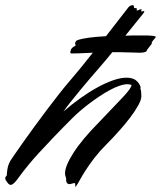

<svg xmlns="http://www.w3.org/2000/svg" viewBox="-118 -701 614 732"><path d="M359.9 -564.9Q375.5 -565.9 390.9 -565.9Q406.2 -565.9 424.8 -565.9Q434.6 -565.9 444.6 -565.7Q454.6 -565.4 462.2 -564.7Q469.7 -564 473.4 -562.5Q477.1 -561 475.1 -558.1Q473.6 -555.7 470.9 -553Q468.3 -550.3 464.8 -545.9Q462.4 -543 460.9 -539.8Q459.5 -536.6 460.9 -535.2V-534.7Q460.9 -534.2 460 -533.2Q459 -531.2 455.1 -527.1Q451.2 -522.9 442.9 -511.2L440.9 -505.9Q439.5 -504.4 433.8 -502.2Q428.2 -500 413.1 -500Q400.9 -500 381.3 -501Q361.8 -502 336.9 -502H310.1Q301.8 -491.2 288.1 -475.1Q274.4 -459 257.8 -439.7Q241.2 -420.4 222.9 -399.2Q204.6 -377.9 186.8 -356.2Q168.9 -334.5 152.6 -314Q136.2 -293.5 124 -275.9Q156.2 -303.7 189.5 -327.4Q222.7 -351.1 254.2 -368.2Q285.6 -385.3 313.7 -395Q341.8 -404.8 363.8 -404.8Q385.7 -404.8 398.9 -396Q406.7 -390.1 412.4 -381.3Q418 -372.6 418 -367.2Q418 -366.7 417.7 -366.5Q417.5 -366.2 417.5 -365.7L417 -365.2Q419.4 -357.4 420.2 -349.6Q420.9 -341.8 420.9 -334Q420.9 -320.8 409.2 -299.6Q397.5 -278.3 378.7 -253.4Q359.9 -228.5 335.9 -201.7Q312 -174.8 287.1 -149.9Q262.2 -125 242.9 -100.1Q223.6 -75.2 210 -54Q196.3 -32.7 187.7 -17.1Q179.2 -1.5 174.8 4.9Q172.4 7.8 171.6 9.5Q170.9 11.2 169.9 11.2Q168.9 11.2 168.9 7.8Q168.9 3.9 168.9 0.5Q168.9 -2.9 166 -2.9Q162.1 -2.9 156.2 -1Q150.4 1 146 1Q140.6 1 138.2 -2.9Q133.3 -8.3 134.3 -14.4Q135.3 -20.5 131.8 -28.8Q130.9 -31.2 130.4 -34.2Q129.9 -37.1 129.9 -40Q129.9 -67.9 161.9 -118.2Q193.8 -168.5 261.2 -236.8Q318.8 -297.4 350.1 -330.1Q381.3 -362.8 383.8 -377Q376.5 -379.9 368.2 -379.9Q354.5 -379.9 336.9 -373.8Q319.3 -367.7 300.3 -357.4Q281.2 -347.2 261.2 -333.7Q241.2 -320.3 222.4 -306.2Q203.6 -292 187 -277.6Q170.4 -263.2 158.2 -251Q115.2 -208 84 -175.3Q52.7 -142.6 30.5 -118.2Q8.3 -93.8 -5.9 -76.7Q-20 -59.6 -29.3 -47.6Q-38.6 -35.6 -44.2 -27.8Q-49.8 -20 -54.2 -14.2Q-68.8 3.9 -77.1 3.9Q-85 3.9 -92.8 -9.8Q-96.2 -13.7 -97.2 -16.6Q-98.1 -19.5 -98.1 -22Q-98.1 -25.9 -95 -28.3Q-91.8 -30.8 -91.8 -36.1Q-91.8 -42 -89.6 -56.6Q-87.4 -71.3 -79.1 -86.9Q-76.2 -91.8 -63.5 -110.4Q-50.8 -128.9 -31.7 -155.8Q-12.7 -182.6 10.7 -214.8Q34.2 -247.1 58.8 -279.8Q83.5 -312.5 107.2 -342.8Q130.9 -373 150.9 -396Q168.9 -417 191.2 -444.1Q213.4 -471.2 235.8 -500Q208 -498.5 187 -497.8Q166 -497.1 153.8 -497.1Q151.4 -497.1 150.6 -499.3Q149.9 -501.5 150.4 -504.9Q150.9 -508.3 152.6 -512Q154.3 -515.6 157.2 -518.1Q158.7 -520.5 164.1 -523.4Q169.4 -526.4 170.9 -528.8Q170.9 -529.3 170.2 -530.3Q169.4 -531.2 168.7 -532.7Q168 -534.2 168 -535.9Q168 -537.6 169.9 -540Q169.9 -541 171.4 -543.9Q172.9 -546.9 183.6 -550Q194.3 -553.2 218 -556.9Q241.7 -560.5 286.1 -563L372.1 -673.8Q378.9 -681.2 388.2 -681.2Q391.1 -681.2 391.8 -679.4Q392.6 -677.7 392.6 -675.5Q392.6 -673.3 393.3 -671.6Q394 -669.9 397 -669.9H400.9Q403.8 -669.9 403.8 -667Q403.8 -665.5 403.3 -664.3Q402.8 -663.1 402.8 -662.1Q402.8 -661.1 403.3 -661.1H403.8Q407.7 -661.1 412.6 -663.6Q417.5 -666 419.9 -666Q421.9 -666 421.9 -664.1Q421.9 -663.1 421.4 -662.6Q420.9 -662.1 420.9 -661.1Q420.9 -660.6 420.7 -660.4Q420.4 -660.2 420.4 -659.7L419.9 -659.2Q419.9 -657.2 422.9 -657.2Q424.3 -657.2 427 -658.2Q429.7 -659.2 431.2 -659.2Q432.1 -659.2 432.1 -657.2Q432.1 -656.2 431.2 -654.1Q430.2 -651.9 426.8 -647.9Z"/></svg>

Font: Oregano
Style: Italic
Weight: 400
Italic angle: -12°
Designer: Astigmatic (AOETI)
Foundry: Astigmatic (AOETI)
Version: Version 1.000